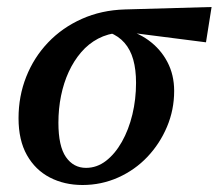

<svg xmlns="http://www.w3.org/2000/svg" viewBox="-20 -515 625 549"><path d="M216 14Q164 14 122.5 -7.5Q81 -29 57 -71.5Q33 -114 33 -177Q33 -240 55 -295.5Q77 -351 117.5 -393.5Q158 -436 214 -461Q270 -486 337 -488L585 -495L569 -394L350 -422H323Q288 -419 260.5 -404.5Q233 -390 212 -365.5Q191 -341 176.5 -309.5Q162 -278 154.5 -241Q147 -204 147 -164Q147 -97 168.5 -66Q190 -35 226 -35Q257 -35 283 -55Q309 -75 328.5 -109.5Q348 -144 358.5 -187.5Q369 -231 369 -278Q369 -316 361 -344.5Q353 -373 336 -392.5Q319 -412 293 -422L324 -434Q370 -425 404.5 -400Q439 -375 458.5 -338Q478 -301 478 -255Q478 -201 457.5 -152.5Q437 -104 401.5 -66.5Q366 -29 318 -7.5Q270 14 216 14Z"/></svg>

Font: Source Serif 4 18pt SemiBold
Style: Italic
Weight: 600
Italic angle: -12°
Designer: Frank Grießhammer
Foundry: Adobe Systems Incorporated
Version: Version 4.004;hotconv 1.0.116;makeotfexe 2.5.65601